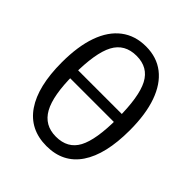

<svg xmlns="http://www.w3.org/2000/svg" viewBox="-201 -854 1008 1008"><g transform="rotate(45 303.0 -350.0)"><path d="M305 20Q181 20 116 -75Q51 -170 51 -348Q51 -467 80.5 -550Q110 -633 167 -676.5Q224 -720 305 -720Q385 -720 441 -676.5Q497 -633 526.5 -550Q556 -467 556 -348Q556 -169 492 -74.5Q428 20 305 20ZM305 -50Q392 -50 429 -119Q466 -188 466 -346Q466 -507 428.5 -578.5Q391 -650 305 -650Q217 -650 179 -578.5Q141 -507 141 -346Q141 -192 180.5 -121Q220 -50 305 -50ZM137 -320V-379H469V-320Z"/></g></svg>

Font: Moderustic
Style: Regular
Weight: 400
Designer: Tural Alisoy
Foundry: TAFT Foundry
Version: Version 2.120